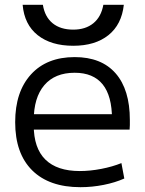

<svg xmlns="http://www.w3.org/2000/svg" viewBox="-20 -767 600 797"><path d="M314 10Q184 10 113.5 -60Q43 -130 43 -260Q43 -386 108.5 -458Q174 -530 290 -530Q401 -530 460 -462.5Q519 -395 519 -269Q519 -259 519 -248Q519 -237 518 -229H86V-293H460L445 -272Q445 -369 406 -417Q367 -465 290 -465Q208 -465 164 -413.5Q120 -362 120 -267V-247Q120 -152 168.5 -104.5Q217 -57 311 -57Q354 -57 400.5 -66Q447 -75 484 -90L496 -26Q458 -9 410 0.5Q362 10 314 10ZM284 -577Q192 -577 136.5 -621Q81 -665 74 -747H158Q166 -697 198.5 -670.5Q231 -644 284 -644Q335 -644 367.5 -670.5Q400 -697 409 -747H494Q485 -665 430 -621Q375 -577 284 -577Z"/></svg>

Font: M PLUS 1
Style: Regular
Weight: 400
Designer: Coji Morishita
Foundry: UNDERFOREST DESIGN
Version: Version 1.001